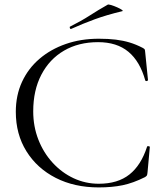

<svg xmlns="http://www.w3.org/2000/svg" viewBox="-20 -805 726 838"><path d="M411 -636Q453 -636 485.5 -632Q518 -628 546 -619.5Q574 -611 603 -596Q610 -592 611.5 -589.5Q613 -587 614 -574L626 -455Q626 -453 621 -451.5Q616 -450 614 -454Q591 -537 540.5 -579Q490 -621 408 -621Q323 -621 259.5 -584Q196 -547 160.5 -479Q125 -411 125 -319Q125 -253 147.5 -195.5Q170 -138 210 -94.5Q250 -51 301.5 -27Q353 -3 411 -3Q494 -3 545 -43.5Q596 -84 622 -165Q623 -168 628.5 -167Q634 -166 634 -164L624 -54Q623 -42 621 -39Q619 -36 613 -32Q561 -6 515 3.5Q469 13 411 13Q305 13 223.5 -28.5Q142 -70 95.5 -144.5Q49 -219 49 -317Q49 -389 76 -447.5Q103 -506 152 -548Q201 -590 267 -613Q333 -636 411 -636ZM291 -679Q287 -677 285 -682.5Q283 -688 286 -689Q334 -713 372 -737.5Q410 -762 449 -784Q452 -787 465 -783Q478 -779 491.5 -773Q505 -767 512 -762Q519 -757 513 -756Q446 -740 394 -721Q342 -702 291 -679Z"/></svg>

Font: Cormorant Garamond Light
Style: Regular
Weight: 400
Version: Version 4.001